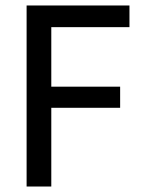

<svg xmlns="http://www.w3.org/2000/svg" viewBox="-20 -680 516 700"><path d="M77 0V-660H167V0ZM111 -287V-364H418V-287ZM111 -581V-660H452V-581Z"/></svg>

Font: Bricolage Grotesque SemiCondensed
Style: Regular
Weight: 400
Width: 4
Designer: Mathieu Triay
Foundry: Atelier Triay
Version: Version 1.001;gftools[0.9.33.dev8+g029e19f]